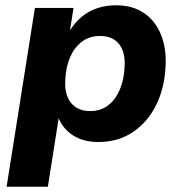

<svg xmlns="http://www.w3.org/2000/svg" viewBox="-20 -526 693 726"><path d="M5 180 112 -496H258L244 -407H242Q262 -440 289 -462.5Q316 -485 349 -495.5Q382 -506 419 -506Q481 -506 524 -477Q567 -448 588.5 -395.5Q610 -343 606 -274Q602 -192 570 -128Q538 -64 482.5 -26.5Q427 11 351 11Q295 11 255.5 -14.5Q216 -40 199 -86H203L161 180ZM321 -106Q360 -106 388 -127Q416 -148 432.5 -186Q449 -224 451 -272Q455 -328 430.5 -359Q406 -390 358 -390Q319 -390 290.5 -369Q262 -348 245.5 -310.5Q229 -273 227 -225Q223 -169 248 -137.5Q273 -106 321 -106Z"/></svg>

Font: Nunito Sans 10pt ExtraBold
Style: Italic
Weight: 800
Italic angle: -9°
Designer: Vernon Adams
Foundry: Vernon Adams
Version: Version 3.101;gftools[0.9.27]